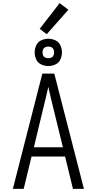

<svg xmlns="http://www.w3.org/2000/svg" viewBox="-20 -1204 616 1224"><path d="M62 0H131L181 -206H395L445 0H515L326 -735H250ZM196 -265 250 -490Q260 -530 269.5 -570Q279 -610 288 -650Q297 -610 306.5 -570Q316 -530 326 -490L381 -265ZM288 -783Q311 -783 333 -793Q355 -803 365 -825Q375 -847 375 -870Q375 -893 365 -915Q355 -937 333 -947Q311 -957 288 -957Q265 -957 243 -947Q221 -937 211 -915Q201 -893 201 -870Q201 -847 211 -825Q221 -803 243 -793Q265 -783 288 -783ZM288 -833Q278 -833 268.5 -837Q259 -841 255 -850.5Q251 -860 251 -870Q251 -880 255 -889.5Q259 -899 268.5 -903Q278 -907 288 -907Q298 -907 307.5 -903Q317 -899 321 -889.5Q325 -880 325 -870Q325 -860 321 -850.5Q317 -841 307.5 -837Q298 -833 288 -833ZM278 -986 416 -1142 360 -1184 233 -1020Z"/></svg>

Font: Iosevka Sparkle Light
Style: Regular
Weight: 300
Designer: Belleve Invis
Foundry: Belleve Invis
Version: Version 4.5.0; ttfautohint (v1.8.3)